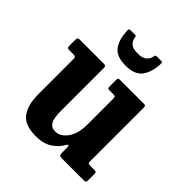

<svg xmlns="http://www.w3.org/2000/svg" viewBox="-208 -884 1033 1033"><g transform="rotate(45 308.5 -367.0)"><path d="M82 -155V-420Q82 -432 78.8 -436Q75.5 -440 64.5 -440H34.5Q23.5 -440 19.5 -443Q15.5 -446 15.5 -457.5V-499Q15.5 -512.5 18.5 -516.2Q21.5 -520 34.5 -520H212.5Q224 -520 227.8 -516.8Q231.5 -513.5 231.5 -502.5V-172Q231.5 -124 244.2 -100.5Q257 -77 288 -77Q326.5 -77 355.2 -116.8Q384 -156.5 384 -227V-421Q384 -432 381.2 -436Q378.5 -440 370.5 -440H337.5Q329.5 -440 326.5 -442.5Q323.5 -445 323.5 -455.5V-503.5Q323.5 -513.5 326 -516.8Q328.5 -520 338 -520H518.5Q529 -520 531.5 -516.8Q534 -513.5 534 -502.5V-99Q534 -86 537.8 -83Q541.5 -80 554 -80H584.5Q592.5 -80 595.8 -76.8Q599 -73.5 599 -63.5V-19.5Q599 -8 596 -4Q593 0 582 0H416.5Q403 0 398.8 -4.2Q394.5 -8.5 394.5 -23.5V-60Q394.5 -73.5 390.5 -75.5Q386.5 -77.5 379.5 -65.5Q360.5 -31.5 324.2 -8.2Q288 15 233.5 15Q146.5 15 114.2 -29.8Q82 -74.5 82 -155ZM304.5 -595Q234.5 -595 206.8 -633.8Q179 -672.5 178 -739.5Q178 -749 189.5 -749H224Q232 -749 233 -741Q235.5 -716.5 251.8 -702Q268 -687.5 304.5 -687.5Q339 -687.5 355.5 -700.5Q372 -713.5 376.5 -734.5Q378.5 -741.5 379.2 -745.2Q380 -749 389 -749H422.5Q430.5 -749 431.8 -746.8Q433 -744.5 432.5 -737Q430.5 -671.5 402 -633.2Q373.5 -595 304.5 -595Z"/></g></svg>

Font: Besley* Narrow
Style: Bold
Weight: 700
Width: 4
Designer: Owen Earl
Foundry: indestructible type*
Version: Version 3.000; ttfautohint (v1.8.3)